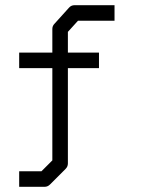

<svg xmlns="http://www.w3.org/2000/svg" viewBox="-20 -680 580 741"><path d="M422 -630V-600H281L242 -557V-477H362V-447V-417H242V-49Q242 -37 233 -28L173 32Q164 41 152 41H54V11V-19H140L182 -61V-417H54V-447V-477H182V-568Q182 -580 190 -588L246 -650Q254.5 -660 268 -660H422Z"/></svg>

Font: 3270 Nerd Font Mono
Style: Regular
Weight: 400
Monospace: yes
Version: Version 3.0.1;Nerd Fonts 3.0.0